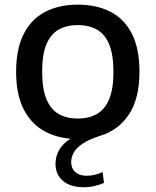

<svg xmlns="http://www.w3.org/2000/svg" viewBox="-20 -572 652 804"><path d="M331 212Q274.5 212 243.5 185.2Q212.5 158.5 212.5 114.5Q212.5 75.5 236 44Q259.5 12.5 309.5 -9L306 10Q228 10 170 -20.5Q112 -51 79.8 -113.2Q47.5 -175.5 47.5 -271.5Q47.5 -367 79 -429.2Q110.5 -491.5 168.5 -522Q226.5 -552.5 306 -552.5Q385.5 -552.5 443.5 -522.2Q501.5 -492 532.8 -429.8Q564 -367.5 564 -272Q564 -159.5 520.2 -93.2Q476.5 -27 400 -3.5Q352.5 11.5 326 29.5Q299.5 47.5 288.8 67.2Q278 87 278 106.5Q278 133 295.2 148.5Q312.5 164 343 164Q359 164 375.8 160.2Q392.5 156.5 409.5 148.5L415.5 194Q397 202 375.8 207Q354.5 212 331 212ZM306 -75.5Q352 -75.5 385.5 -94.5Q419 -113.5 437 -156.2Q455 -199 455 -271Q455 -343.5 437 -386.5Q419 -429.5 385.5 -448.2Q352 -467 306 -467Q259.5 -467 226 -448.2Q192.5 -429.5 174.5 -387Q156.5 -344.5 156.5 -272.5Q156.5 -200 174.5 -156.8Q192.5 -113.5 226 -94.5Q259.5 -75.5 306 -75.5Z"/></svg>

Font: Encode Sans SemiExpanded Medium
Style: Regular
Weight: 500
Width: 6
Designer: Multiple Designers
Foundry: Impallari Type
Version: Version 3.002